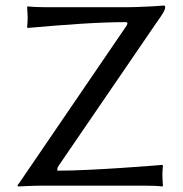

<svg xmlns="http://www.w3.org/2000/svg" viewBox="-20 -671 662 694"><path d="M187 -54C187 -59 187 -65 192 -72L547 -591C567 -619 577 -634 577 -645C577 -649 576 -651 571 -651C555 -649 476 -645 445 -645H141C119 -645 96 -646 80 -648L78 -645C79 -631 80 -616 80 -606C80 -596 79 -581 78 -573L80 -570C217 -582 335 -591 435 -591C440 -591 443 -587 438 -579L69 -38C63 -30 54 -15 43 -1L46 3C46 3 103 0 133 0H496C532 0 551 1 567 3L569 0C568 -14 567 -29 567 -39C567 -49 568 -64 569 -72L567 -75C567 -75 318 -54 187 -54Z"/></svg>

Font: Libertinus Sans
Style: Regular
Weight: 400
Designer: Philipp H. Poll, Khaled Hosny
Foundry: Caleb Maclennan
Version: Version 7.050;RELEASE